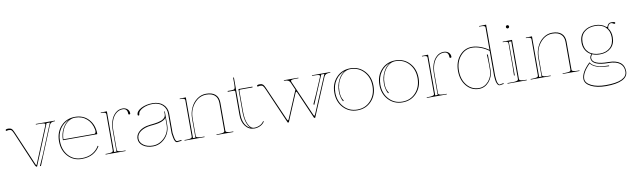

<svg xmlns="http://www.w3.org/2000/svg" viewBox="-52 -1443 7771 2364"><g transform="rotate(-10 3833.5 -261.0)"><path d="M305.2 0Q298.3 0.5 292 -5.9Q285.6 -12.2 282.7 -19L101.6 -444.8Q85 -483.9 74.5 -493.9Q64 -503.9 39.6 -503.9Q27.8 -503.9 16.1 -500Q14.2 -499 12.7 -499Q2.9 -499 2.9 -508.3Q2.9 -522.5 37.1 -522.5Q50.3 -522.5 59.8 -519.5Q69.3 -516.6 75.7 -512.7Q82 -508.8 88.9 -497.8Q95.7 -486.8 100.1 -477.8Q104.5 -468.8 113.3 -448.2L290 -34.7Q295.9 -20 299.3 -20Q302.7 -20 309.1 -35.2L491.7 -478.5Q496.1 -489.7 496.1 -494.6Q496.1 -505.9 480.2 -509.3Q464.4 -512.7 420.9 -512.7H380.9V-520H620.1V-512.7H614.3Q587.9 -512.7 573 -504.2Q558.1 -495.6 549.8 -475.6L354 0H340.8Q381.3 -87.4 397 -124L555.2 -507.3H513.7Z M1067.4 -274.9Q1089.8 -274.9 1089.8 -309.1Q1089.8 -317.4 1088.4 -324.2Q1073.2 -409.7 1015.4 -461.2Q957.5 -512.7 870.1 -512.7Q820.3 -512.7 778.1 -481Q735.8 -449.2 710.4 -394.5Q685.1 -339.8 683.1 -274.9ZM675.3 -265.1Q675.3 -344.2 709 -408.4Q742.7 -472.7 797.4 -501.5Q724.6 -478.5 681.2 -414.1Q637.7 -349.6 637.7 -259.8Q637.7 -149.9 701.4 -78.6Q765.1 -7.3 865.2 -7.3Q945.8 -7.3 1000.2 -38.6Q1054.7 -69.8 1085 -123L1093.8 -118.2Q1062.5 -62.5 1005.4 -30Q948.2 2.4 865.2 2.4Q760.3 2.4 692.9 -72Q625.5 -146.5 625.5 -259.8Q625.5 -375 694.8 -448.7Q764.2 -522.5 870.1 -522.5Q976.1 -522.5 1040.8 -451.4Q1105.5 -380.4 1105.5 -270Q1105.5 -265.1 1100.1 -265.1Z M1162.6 0V-7.3H1182.6Q1214.8 -7.3 1232.2 -11.5Q1249.5 -15.6 1253.7 -21Q1257.8 -26.4 1257.8 -35.2V-487.3Q1257.8 -501.5 1245.8 -507.1Q1233.9 -512.7 1205.1 -512.7H1192.9V-520H1205.1L1270 -521.5V-12.7H1300.3V-277.3Q1300.3 -343.3 1318.4 -397.7Q1336.4 -452.1 1375 -487.3Q1413.6 -522.5 1465.8 -522.5Q1501 -522.5 1524.9 -501.5Q1548.8 -480.5 1548.8 -447.3Q1548.8 -435.5 1536.1 -435.5Q1523.9 -435.5 1523.9 -447.3Q1523.9 -512.7 1465.8 -512.7Q1417 -512.7 1380.4 -479.7Q1343.8 -446.8 1325.7 -393.8Q1307.6 -340.8 1307.6 -277.3V-35.2Q1307.6 -26.4 1311.8 -21Q1315.9 -15.6 1333.3 -11.5Q1350.6 -7.3 1382.8 -7.3H1412.6V0Z M2112.3 -15.1 2113.3 -4.9 2058.6 2.4H2058.1Q2026.9 2.4 2015.6 -67.9Q2014.6 -73.2 2012.7 -85.9Q2010.7 -98.6 2009.3 -106.9Q2007.8 -115.2 2007.8 -117.2V-360.4Q2007.8 -428.7 1962.2 -470.7Q1916.5 -512.7 1842.3 -512.7Q1766.6 -512.7 1711.4 -483.4Q1656.2 -454.1 1656.2 -413.1Q1656.2 -402.3 1646 -402.3Q1635.3 -402.3 1635.3 -413.1Q1635.3 -458 1696.3 -490.2Q1757.3 -522.5 1840.8 -522.5Q1921.9 -522.5 1971.2 -477.8Q2020.5 -433.1 2020.5 -360.4V-117.7L2028.3 -69.8Q2038.1 -10.3 2058.6 -9.8ZM1965.3 -318.4Q1959.5 -309.6 1951.2 -302.2Q1942.9 -294.9 1931.4 -289.3Q1919.9 -283.7 1910.6 -279.3Q1901.4 -274.9 1886 -271.2Q1870.6 -267.6 1862.1 -265.4Q1853.5 -263.2 1835.9 -261Q1818.4 -258.8 1813 -258.1Q1807.6 -257.3 1790 -255.6Q1772.5 -253.9 1771 -253.9Q1694.3 -246.1 1644.5 -211.4Q1594.7 -176.8 1594.7 -122.1Q1594.7 -73.2 1640.4 -40.5Q1686 -7.8 1756.8 -7.8Q1814 -7.8 1862.8 -39.8Q1911.6 -71.8 1938.5 -120.8Q1965.3 -169.9 1965.3 -222.7ZM1965.3 -401.4 1972.7 -393.1V-222.7Q1972.7 -167 1945.6 -115.5Q1918.5 -64 1868.2 -30.5Q1817.9 2.9 1756.8 2.9Q1682.1 2.9 1632.6 -32Q1583 -66.9 1583 -122.1Q1583 -163.1 1609.6 -194.8Q1636.2 -226.6 1677.5 -243.9Q1718.8 -261.2 1770 -266.1Q1791 -268.1 1799.3 -269Q1807.6 -270 1830.3 -273.2Q1853 -276.4 1865 -279.3Q1877 -282.2 1896 -288.1Q1915 -293.9 1926 -300.5Q1937 -307.1 1947.3 -317.1Q1957.5 -327.1 1961.4 -339.4Q1965.3 -351.1 1965.3 -363.8Z M2149.9 0V-7.3H2169.9Q2202.1 -7.3 2219.5 -11.5Q2236.8 -15.6 2241 -21Q2245.1 -26.4 2245.1 -35.2V-487.3Q2245.1 -501.5 2233.2 -507.1Q2221.2 -512.7 2192.4 -512.7H2180.2V-520H2192.4L2257.3 -521.5V-12.7H2287.6V-251Q2287.6 -324.2 2316.7 -386.5Q2345.7 -448.7 2397 -485.6Q2448.2 -522.5 2509.8 -522.5Q2585.4 -522.5 2625.2 -486.3Q2665 -450.2 2665 -382.3V-35.2Q2665 -26.4 2669.2 -21Q2673.3 -15.6 2690.7 -11.5Q2708 -7.3 2740.2 -7.3H2759.8V0H2549.8V-7.3H2577.6Q2602.1 -7.3 2617.9 -9.5Q2633.8 -11.7 2640.9 -15.9Q2647.9 -20 2650.1 -24.4Q2652.3 -28.8 2652.3 -35.2V-380.9Q2652.3 -444.3 2615.7 -477.8Q2579.1 -511.2 2509.8 -511.2Q2421.4 -511.2 2358.2 -435.3Q2294.9 -359.4 2294.9 -251V-35.2Q2294.9 -26.4 2299.1 -21Q2303.2 -15.6 2320.6 -11.5Q2337.9 -7.3 2370.1 -7.3H2399.9V0Z M3087.9 -509.8V-500H2939Q2920.9 -500 2920.9 -482.4V-225.1Q2920.9 -127.4 2949.2 -67.4Q2977.5 -7.3 3023.4 -7.3Q3059.6 -7.3 3092.3 -22.9Q3125 -38.6 3144 -68.4L3151.9 -63.5Q3131.8 -31.2 3096.7 -14.4Q3061.5 2.4 3023.4 2.4Q2954.6 2.4 2912.4 -51.8Q2870.1 -106 2870.1 -194.8V-482.4Q2870.1 -500 2852.5 -500H2777.8V-509.8H2822.8Q2855.5 -509.8 2864.3 -520.5Q2873 -531.2 2873 -571.3V-660.2H2882.8V-194.8Q2882.8 -126.5 2908.9 -78.6Q2935.1 -30.8 2980 -14.6Q2948.7 -38.1 2930.9 -93.5Q2913.1 -148.9 2913.1 -225.1V-509.8Z M3482.4 -520H3664.1V-512.7H3643.6Q3600.1 -512.7 3584 -509.3Q3567.9 -505.9 3567.9 -494.6Q3567.9 -489.3 3572.8 -478.5L3765.1 -40Q3771.5 -24.4 3776.9 -24.4Q3782.2 -24.4 3788.6 -40L3987.3 -509.8H3947.8L3798.8 -155.8L3789.6 -166Q3830.1 -253.4 3845.7 -290L3925.8 -478.5Q3930.2 -488.3 3930.2 -494.6Q3930.2 -505.9 3913.6 -509.3Q3897 -512.7 3853.5 -512.7H3833.5V-520H3863.8H4062.5V-512.7H4057.1Q4025.9 -512.7 4008.5 -504.2Q3991.2 -495.6 3982.9 -475.6L3782.7 1.5H3769L3618.7 -342.8Q3613.3 -354.5 3607.9 -354.5Q3603 -354.5 3598.1 -343.3L3452.6 1.5H3439L3244.6 -444.8Q3227.5 -483.4 3217 -493.7Q3206.5 -503.9 3182.1 -503.9Q3170.4 -503.9 3158.7 -500Q3156.7 -499 3155.3 -499Q3145.5 -499 3145.5 -508.3Q3145.5 -522.5 3179.7 -522.5Q3190.9 -522.5 3198.7 -521.2Q3206.5 -520 3213.6 -515.1Q3220.7 -510.3 3224.9 -506.6Q3229 -502.9 3235.1 -491.9Q3241.2 -481 3244.6 -473.6Q3248 -466.3 3255.9 -448.2L3435.1 -40Q3441.4 -24.4 3447.3 -24.4Q3452.1 -24.4 3458.5 -40L3602.5 -380.4L3561 -475.6Q3552.2 -495.6 3535.4 -504.2Q3518.6 -512.7 3487.8 -512.7H3482.4Z M4067.9 -259.8Q4067.9 -374 4137 -448.2Q4206.1 -522.5 4312.5 -522.5Q4418.9 -522.5 4488.3 -448Q4557.6 -373.5 4557.6 -259.8Q4557.6 -146 4488.3 -71.8Q4418.9 2.4 4312.5 2.4Q4206.1 2.4 4137 -71.8Q4067.9 -146 4067.9 -259.8ZM4312.5 -512.7Q4238.3 -512.7 4185.5 -440.2Q4132.8 -367.7 4132.8 -265.1Q4132.8 -230.5 4139.2 -202.1Q4145 -175.8 4165.5 -144.5L4154.8 -138.7Q4125 -193.8 4125 -265.1Q4125 -345.2 4158.4 -410.2Q4191.9 -475.1 4245.1 -502.9Q4170.4 -481 4125.2 -415.3Q4080.1 -349.6 4080.1 -259.8Q4080.1 -149.9 4145.8 -78.6Q4211.4 -7.3 4312.5 -7.3Q4413.6 -7.3 4479.2 -78.6Q4544.9 -149.9 4544.9 -259.8Q4544.9 -369.6 4479.2 -441.2Q4413.6 -512.7 4312.5 -512.7Z M4631.3 -259.8Q4631.3 -374 4700.4 -448.2Q4769.5 -522.5 4876 -522.5Q4982.4 -522.5 5051.8 -448Q5121.1 -373.5 5121.1 -259.8Q5121.1 -146 5051.8 -71.8Q4982.4 2.4 4876 2.4Q4769.5 2.4 4700.4 -71.8Q4631.3 -146 4631.3 -259.8ZM4876 -512.7Q4801.8 -512.7 4749 -440.2Q4696.3 -367.7 4696.3 -265.1Q4696.3 -230.5 4702.6 -202.1Q4708.5 -175.8 4729 -144.5L4718.3 -138.7Q4688.5 -193.8 4688.5 -265.1Q4688.5 -345.2 4721.9 -410.2Q4755.4 -475.1 4808.6 -502.9Q4733.9 -481 4688.7 -415.3Q4643.6 -349.6 4643.6 -259.8Q4643.6 -149.9 4709.2 -78.6Q4774.9 -7.3 4876 -7.3Q4977.1 -7.3 5042.7 -78.6Q5108.4 -149.9 5108.4 -259.8Q5108.4 -369.6 5042.7 -441.2Q4977.1 -512.7 4876 -512.7Z M5178.2 0V-7.3H5198.2Q5230.5 -7.3 5247.8 -11.5Q5265.1 -15.6 5269.3 -21Q5273.4 -26.4 5273.4 -35.2V-487.3Q5273.4 -501.5 5261.5 -507.1Q5249.5 -512.7 5220.7 -512.7H5208.5V-520H5220.7L5285.6 -521.5V-12.7H5315.9V-277.3Q5315.9 -343.3 5334 -397.7Q5352.1 -452.1 5390.6 -487.3Q5429.2 -522.5 5481.4 -522.5Q5516.6 -522.5 5540.5 -501.5Q5564.5 -480.5 5564.5 -447.3Q5564.5 -435.5 5551.8 -435.5Q5539.6 -435.5 5539.6 -447.3Q5539.6 -512.7 5481.4 -512.7Q5432.6 -512.7 5396 -479.7Q5359.4 -446.8 5341.3 -393.8Q5323.2 -340.8 5323.2 -277.3V-35.2Q5323.2 -26.4 5327.4 -21Q5331.5 -15.6 5348.9 -11.5Q5366.2 -7.3 5398.4 -7.3H5428.2V0Z M6041 -448.2V-727.5Q6041 -741.2 6029.3 -746.8Q6017.6 -752.4 5988.8 -752.4H5965.8V-759.8H5988.8L6053.7 -761.7V-124.5L6058.1 -74.7Q6060.5 -46.4 6069.8 -26.6Q6079.1 -6.8 6090.3 -6.3L6139.2 -15.6L6141.1 -5.4L6092.3 2.4H6090.8Q6072.8 2.4 6060.5 -20.5Q6048.3 -43.5 6045.4 -73.7Q6044.4 -81.5 6043 -98.9Q6041.5 -116.2 6041 -124V-435.5Q5994.1 -471.2 5938 -491.7Q5881.8 -512.2 5832.5 -512.2Q5745.1 -512.2 5685.3 -440.7Q5625.5 -369.1 5625.5 -259.8Q5625.5 -149.9 5684.3 -78.9Q5743.2 -7.8 5832.5 -7.8Q5903.3 -7.8 5953.4 -65.9Q6003.4 -124 6003.4 -206.1V-286.6Q6003.4 -304.2 6002.2 -332Q6001 -359.9 6000 -378.9L5998.5 -397.5L6011.2 -395V-206.1Q6011.2 -119.6 5959 -58.6Q5906.7 2.4 5832.5 2.4Q5737.3 2.4 5675.5 -71.8Q5613.8 -146 5613.8 -259.8Q5613.8 -373 5676.5 -447.8Q5739.3 -522.5 5832.5 -522.5Q5882.3 -522.5 5938 -502.4Q5993.7 -482.4 6041 -448.2Z M6188 0V-7.3H6248Q6280.3 -7.3 6297.6 -11.5Q6314.9 -15.6 6319.1 -21Q6323.2 -26.4 6323.2 -35.2V-504.9H6293V-85H6283.2Q6285.6 -165 6285.6 -200.2V-487.3Q6285.6 -501.5 6273.7 -507.1Q6261.7 -512.7 6232.9 -512.7H6218.3V-520H6252.9Q6310.5 -521 6335.4 -521.5V-35.2Q6335.4 -26.4 6339.6 -21Q6343.8 -15.6 6361.1 -11.5Q6378.4 -7.3 6410.6 -7.3H6428.2V0ZM6294.4 -675.8Q6288.6 -681.6 6288.6 -689.9Q6288.6 -698.2 6294.4 -704.1Q6300.3 -710 6308.6 -710Q6316.9 -710 6322.8 -704.1Q6328.6 -698.2 6328.6 -689.9Q6328.6 -681.6 6322.8 -675.8Q6316.9 -669.9 6308.6 -669.9Q6300.3 -669.9 6294.4 -675.8Z M6477.5 0V-7.3H6497.6Q6529.8 -7.3 6547.1 -11.5Q6564.5 -15.6 6568.6 -21Q6572.8 -26.4 6572.8 -35.2V-487.3Q6572.8 -501.5 6560.8 -507.1Q6548.8 -512.7 6520 -512.7H6507.8V-520H6520L6585 -521.5V-12.7H6615.2V-251Q6615.2 -324.2 6644.3 -386.5Q6673.3 -448.7 6724.6 -485.6Q6775.9 -522.5 6837.4 -522.5Q6913.1 -522.5 6952.9 -486.3Q6992.7 -450.2 6992.7 -382.3V-35.2Q6992.7 -26.4 6996.8 -21Q7001 -15.6 7018.3 -11.5Q7035.6 -7.3 7067.9 -7.3H7087.4V0H6877.4V-7.3H6905.3Q6929.7 -7.3 6945.6 -9.5Q6961.4 -11.7 6968.5 -15.9Q6975.6 -20 6977.8 -24.4Q6980 -28.8 6980 -35.2V-380.9Q6980 -444.3 6943.4 -477.8Q6906.7 -511.2 6837.4 -511.2Q6749 -511.2 6685.8 -435.3Q6622.6 -359.4 6622.6 -251V-35.2Q6622.6 -26.4 6626.7 -21Q6630.9 -15.6 6648.2 -11.5Q6665.5 -7.3 6697.8 -7.3H6727.5V0Z M7172.4 -339.8Q7172.4 -427.2 7228.8 -474.9Q7285.2 -522.5 7372.6 -522.5Q7453.6 -522.5 7504.4 -478.5Q7510.7 -473.1 7514.6 -473.1Q7518.6 -473.1 7521.5 -480Q7536.1 -522 7574.7 -522.5Q7624 -522.5 7624 -508.3Q7624 -503.4 7621.1 -500.2Q7618.2 -497.1 7613.8 -497.1Q7607.4 -497.1 7595.2 -504.9Q7583 -512.7 7573.7 -512.7Q7555.2 -512.7 7542.2 -497.8Q7529.3 -482.9 7525.9 -456.1Q7562.5 -409.7 7562.5 -339.8Q7562.5 -252.9 7509.3 -205.3Q7456.1 -157.7 7372.6 -157.7Q7318.4 -157.7 7277.3 -175.3Q7256.3 -152.3 7256.3 -131.3Q7256.3 -89.8 7307.9 -68.1Q7359.4 -46.4 7457.5 -46.4Q7552.7 -46.4 7602.5 -7.8Q7652.3 30.8 7652.3 104.5Q7652.3 171.4 7581.3 205.8Q7510.3 240.2 7378.9 240.2Q7265.1 240.2 7191.2 202.6Q7117.2 165 7117.2 105.5Q7117.2 22.9 7219.7 -76.7L7227.5 -83.5Q7269.5 -4.4 7457.5 -4.4V5.4Q7414.1 3.9 7369.1 -2.4Q7263.7 -17.1 7227.1 -69.8L7225.1 -67.9Q7127.4 28.3 7127.4 105.5Q7127.4 157.7 7197.5 192.6Q7267.6 227.5 7378.9 227.5Q7508.8 227.5 7575.7 196.3Q7642.6 165 7642.6 104.5Q7642.6 36.6 7595.2 1Q7547.9 -34.7 7457.5 -34.7Q7354.5 -34.7 7300.5 -59.3Q7246.6 -84 7246.6 -131.3Q7246.6 -155.8 7267.6 -179.2Q7222.2 -201.2 7197.3 -242.7Q7172.4 -284.2 7172.4 -339.8ZM7372.6 -512.7Q7288.6 -512.7 7236.8 -467.8Q7185.1 -422.9 7185.1 -339.8Q7185.1 -260.3 7234.9 -213.9Q7284.7 -167.5 7372.6 -167.5Q7452.1 -167.5 7501 -212.4Q7549.8 -257.3 7549.8 -339.8Q7549.8 -418.9 7502.7 -465.8Q7455.6 -512.7 7372.6 -512.7Z"/></g></svg>

Font: ZnikomitNo25
Style: Regular
Weight: 100
Designer: gluk
Foundry: gluk
Version: Version 0.56